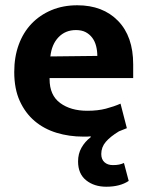

<svg xmlns="http://www.w3.org/2000/svg" viewBox="-20 -507 559 728"><path d="M485 -211H168V-207Q168 -146 208 -116.5Q248 -87 311 -87Q351 -87 381.5 -95Q412 -103 437 -114L461 -21L431 -9Q398 11 381 31Q364 51 364 77Q364 97 376 108Q388 119 408 119Q422 119 431.5 117Q441 115 450 111L468 179Q435 201 383 201Q337 201 306.5 176.5Q276 152 276 105Q276 76 289 53Q302 30 324 13V10Q317 11 310 11Q303 11 296 11Q242 11 194.5 -3.5Q147 -18 111.5 -48Q76 -78 55 -124Q34 -170 34 -234Q34 -291 51 -337.5Q68 -384 99.5 -417Q131 -450 175 -468.5Q219 -487 273 -487Q370 -487 427.5 -428Q485 -369 485 -263ZM349 -295Q349 -314 344.5 -332Q340 -350 330 -363.5Q320 -377 305 -385Q290 -393 268 -393Q228 -393 202 -366Q176 -339 171 -293Z"/></svg>

Font: Mukta Mahee
Style: Bold
Weight: 700
Designer: Shuchita Grover, Noopur Datye, Girish Dalvi, Yashodeep Gholap
Foundry: Ek Type
Version: Version 2.538;PS 1.000;hotconv 16.6.51;makeotf.lib2.5.65220;